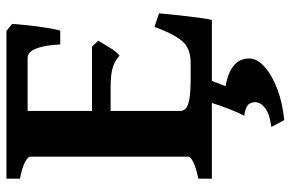

<svg xmlns="http://www.w3.org/2000/svg" viewBox="-168 -486 872 575"><g transform="rotate(-90 267.5 -199.0)"><path d="M482.9 -598.1Q481.9 -581.5 478.8 -552Q475.6 -522.5 471.2 -494.6Q466.8 -466.8 462.9 -454.1H421.4Q419.4 -499 409.4 -525.4Q399.4 -551.8 381.3 -551.8H196.8L210.9 -615.2H461.9ZM432.6 -340.3Q424.8 -326.7 411.6 -305.4Q398.4 -284.2 387.7 -276.4Q372.6 -290.5 352.3 -296.9Q332 -303.2 291 -303.2H189.9L200.7 -358.9H415ZM514.6 -158.2Q512.2 -130.4 508.5 -96.9Q504.9 -63.5 501.2 -36.6Q497.6 -9.8 494.6 0H19.5V-40.5Q52.7 -47.4 69.1 -55.7Q85.4 -64 85.4 -70.3V-544.4Q85.4 -550.3 70.1 -559.1Q54.7 -567.9 19.5 -574.7V-615.2H293V-574.7Q260.3 -571.3 241.2 -566.7Q222.2 -562 222.2 -555.2V-94.7Q222.2 -85.4 229.2 -78.4Q236.3 -71.3 257.6 -67.4Q278.8 -63.5 321.8 -63.5H365.2Q410.2 -63.5 431.6 -89.1Q453.1 -114.7 474.1 -171.9ZM379.4 111.8Q379.4 135.7 354 158.2Q328.6 180.7 286.9 196.3Q245.1 211.9 194.8 216.8L174.3 178.2Q213.9 172.9 231.2 159.2Q248.5 145.5 248.5 129.9Q248.5 113.3 237.3 106Q226.1 98.6 207.5 97.2Q207.5 97.2 211.9 89.1Q216.3 81.1 226.8 54.9Q237.3 28.8 254.4 -25.4L321.8 -24.4L296.4 41Q379.4 55.7 379.4 111.8Z"/></g></svg>

Font: Gentium Book Plus
Style: Bold
Weight: 700
Designer: Victor Gaultney, Annie Olsen, Iska Routamaa, Becca Hirsbrunner
Foundry: SIL International
Version: Version 6.101